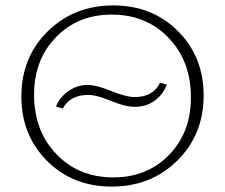

<svg xmlns="http://www.w3.org/2000/svg" viewBox="-20 -684 832 710"><path d="M393 6Q249 6 154 -89Q59 -184 59 -327Q59 -472 156.5 -568Q254 -664 399 -664Q543 -664 638 -569Q733 -474 733 -331Q733 -186 635.5 -90Q538 6 393 6ZM399 -28Q524 -28 605 -111Q686 -194 686 -324Q686 -458 603.5 -544Q521 -630 393 -630Q268 -630 187 -546.5Q106 -463 106 -334Q106 -200 188.5 -114Q271 -28 399 -28ZM212 -283 187 -290Q201 -325 233.5 -347.5Q266 -370 304 -370Q336 -370 391 -347.5Q446 -325 478 -325Q546 -325 572 -378L597 -371Q582 -333 551 -311Q520 -289 478 -289Q443 -289 390 -311Q337 -333 306 -333Q240 -333 212 -283Z"/></svg>

Font: EauTest Light
Style: Regular
Weight: 300
Designer: Christian Thalmann (Catharsis Fonts)
Version: Version 0.001;PS 000.001;hotconv 1.0.88;makeotf.lib2.5.64775